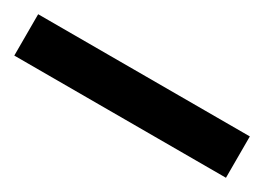

<svg xmlns="http://www.w3.org/2000/svg" viewBox="-26 -60 509 370"><g transform="rotate(30 228.5 125.0)"><path d="M-7 171V79H464V171Z"/></g></svg>

Font: Onest Medium
Style: Regular
Weight: 500
Designer: Dmitri Voloshin, Andrey Kudryavtsev
Foundry: Dmitri Voloshin, Andrey Kudryavtsev
Version: Version 1.000;gftools[0.9.33]